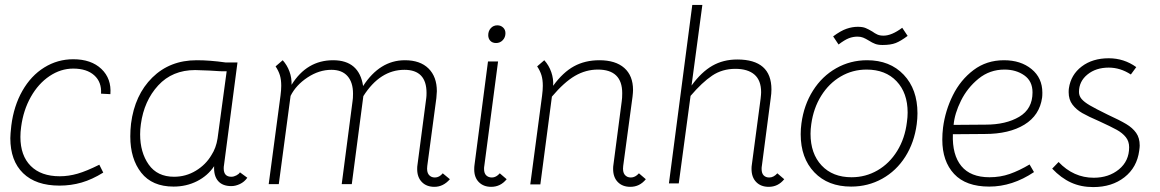

<svg xmlns="http://www.w3.org/2000/svg" viewBox="-20 -750 4720 781"><path d="M22 -188Q22 -203 26 -239Q36 -319 71 -380.5Q106 -442 160 -475.5Q214 -509 278 -509Q351 -509 392.5 -469.5Q434 -430 429 -367L391 -369Q394 -416 363.5 -443.5Q333 -471 278 -471Q227 -471 181.5 -440.5Q136 -410 105.5 -356Q75 -302 66 -234Q63 -213 63 -193Q63 -117 105 -75Q147 -33 223 -33Q259 -33 295.5 -43.5Q332 -54 384 -80L400 -48Q355 -20 312 -7.5Q269 5 222 5Q126 5 74 -45.5Q22 -96 22 -188Z M986 -27Q974 -10 956 -1.5Q938 7 921 7Q885 7 867 -14Q849 -35 851 -74Q825 -35 781.5 -13Q738 9 686 9Q599 9 554.5 -47.5Q510 -104 510 -195Q510 -220 513 -247Q528 -364 599.5 -434.5Q671 -505 780 -505Q834 -505 897 -496H946L891 -77Q890 -73 890 -65Q890 -31 921 -31Q931 -31 941.5 -36.5Q952 -42 956 -49ZM902 -460Q886 -459 831 -463L774 -465Q681 -465 623.5 -402.5Q566 -340 553 -245Q550 -224 550 -204Q550 -130 585 -80.5Q620 -31 688 -31Q736 -31 776.5 -55.5Q817 -80 840 -119Q859 -148 865 -187Z M1810 -21Q1783 10 1747 10Q1715 10 1696 -9.5Q1677 -29 1677 -62Q1677 -73 1678 -78L1714 -352Q1715 -359 1715 -372Q1715 -466 1625 -466Q1526 -466 1458 -359L1411 -1H1370L1414 -338Q1416 -349 1416 -369Q1416 -415 1393.5 -440.5Q1371 -466 1328 -466Q1278 -466 1231 -435Q1184 -404 1162 -360L1114 -1H1073L1121 -361Q1124 -384 1124 -401Q1124 -426 1118.5 -444Q1113 -462 1101 -480L1130 -505Q1148 -485 1157.5 -459Q1167 -433 1166 -405Q1228 -505 1335 -505Q1441 -505 1457 -400Q1525 -505 1627 -505Q1689 -505 1723 -471.5Q1757 -438 1757 -379Q1757 -371 1755 -351L1718 -75Q1715 -51 1724 -39.5Q1733 -28 1749 -28Q1767 -28 1781 -45Z M1949 -63Q1949 -45 1958 -36.5Q1967 -28 1981 -28Q1998 -28 2013 -45L2041 -21Q2016 10 1978 10Q1947 10 1928 -9Q1909 -28 1909 -61Q1909 -72 1910 -78L1965 -500H2006L1950 -75Q1949 -71 1949 -63ZM1966 -607Q1966 -624 1976.5 -635.5Q1987 -647 2003 -647Q2017 -647 2026.5 -638Q2036 -629 2036 -615Q2036 -598 2025 -586.5Q2014 -575 1998 -575Q1983 -575 1974.5 -584Q1966 -593 1966 -607Z M2607 -21Q2582 10 2544 10Q2512 10 2493 -9.5Q2474 -29 2474 -63Q2474 -73 2475 -78L2509 -338Q2511 -350 2511 -371Q2511 -467 2412 -467Q2363 -467 2319 -441.5Q2275 -416 2225 -357L2178 0H2137L2185 -361Q2188 -384 2188 -401Q2188 -426 2182.5 -444Q2177 -462 2165 -480L2194 -505Q2213 -484 2222.5 -456.5Q2232 -429 2230 -401Q2270 -456 2315 -480.5Q2360 -505 2418 -505Q2484 -505 2519.5 -473.5Q2555 -442 2555 -384Q2555 -375 2553 -357L2515 -75Q2512 -51 2521 -39.5Q2530 -28 2546 -28Q2564 -28 2579 -45Z M3078 -63Q3078 -45 3086.5 -36.5Q3095 -28 3109 -28Q3127 -28 3142 -45L3170 -21Q3145 10 3107 10Q3075 10 3056 -9.5Q3037 -29 3037 -63Q3037 -73 3038 -78L3074 -349Q3076 -367 3076 -375Q3076 -423 3049 -446.5Q3022 -470 2971 -470Q2918 -470 2877 -442.5Q2836 -415 2789 -360L2741 -4H2701L2796 -730H2837L2793 -402Q2833 -457 2877.5 -482.5Q2922 -508 2979 -508Q3118 -508 3118 -386Q3118 -370 3115 -350L3079 -75Q3078 -71 3078 -63Z M3237 -204Q3237 -226 3240 -248Q3250 -323 3287 -381.5Q3324 -440 3381.5 -472.5Q3439 -505 3507 -505Q3600 -505 3656 -446Q3712 -387 3712 -289Q3712 -268 3709 -245Q3699 -170 3662.5 -112.5Q3626 -55 3568.5 -23Q3511 9 3442 9Q3348 9 3292.5 -49Q3237 -107 3237 -204ZM3669 -253Q3672 -273 3672 -292Q3672 -372 3627 -419.5Q3582 -467 3505 -467Q3448 -467 3400 -439Q3352 -411 3320.5 -360.5Q3289 -310 3280 -245Q3277 -224 3277 -206Q3277 -125 3322 -77Q3367 -29 3444 -29Q3501 -29 3549.5 -57Q3598 -85 3629.5 -136Q3661 -187 3669 -253ZM3469 -641Q3489 -641 3501 -636Q3513 -631 3528 -622Q3539 -614 3549 -609.5Q3559 -605 3574 -605Q3607 -605 3650 -637L3672 -604Q3644 -583 3623.5 -575Q3603 -567 3570 -567Q3552 -567 3540 -571.5Q3528 -576 3514 -585Q3501 -593 3491 -597Q3481 -601 3468 -601Q3450 -601 3433 -594.5Q3416 -588 3391 -569L3369 -602Q3400 -625 3423.5 -633Q3447 -641 3469 -641Z M3813 -182Q3813 -206 3816 -231Q3825 -300 3856 -362.5Q3887 -425 3940 -465Q3993 -505 4064 -505Q4132 -505 4176 -469Q4220 -433 4220 -373Q4220 -360 4219 -353Q4209 -281 4147 -243Q4085 -205 3986 -205L3856 -204Q3853 -120 3890.5 -74.5Q3928 -29 4005 -29Q4049 -29 4087.5 -42.5Q4126 -56 4168 -81L4186 -50Q4098 9 4004 9Q3909 9 3861 -42.5Q3813 -94 3813 -182ZM4180 -374Q4180 -420 4146.5 -443.5Q4113 -467 4066 -467Q4006 -467 3960.5 -430Q3915 -393 3889 -340.5Q3863 -288 3859 -242L3989 -243Q4072 -243 4126 -275Q4180 -307 4180 -374Z M4260 -64 4286 -91Q4347 -27 4429 -27Q4490 -27 4531.5 -61Q4573 -95 4573 -151Q4573 -175 4559.5 -192Q4546 -209 4522.5 -222Q4499 -235 4451 -257Q4407 -276 4382.5 -290Q4358 -304 4342.5 -324.5Q4327 -345 4327 -375Q4327 -385 4328 -391Q4336 -446 4380 -479.5Q4424 -513 4490 -513Q4552 -513 4602 -477L4580 -447Q4537 -475 4490 -475Q4438 -475 4403.5 -447Q4369 -419 4369 -376Q4369 -360 4379.5 -347.5Q4390 -335 4413 -321.5Q4436 -308 4485 -284Q4535 -261 4561 -245.5Q4587 -230 4601.5 -209.5Q4616 -189 4616 -158Q4616 -151 4614 -137Q4605 -69 4554 -29Q4503 11 4427 11Q4377 11 4336.5 -7.5Q4296 -26 4260 -64Z"/></svg>

Font: Bellota Light
Style: Italic
Weight: 300
Italic angle: -7.5°
Designer: Kemie Guaida
Foundry: Kemie Guaida
Version: Version 4.001